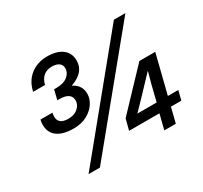

<svg xmlns="http://www.w3.org/2000/svg" viewBox="-141 -876 1128 1069"><g transform="rotate(-30 422.5 -341.5)"><path d="M403 -581Q403 -506 311 -474V-472Q362 -447 362 -391Q362 -361 343 -331Q324 -301 287.5 -281Q251 -261 200 -261Q132 -261 96 -288Q60 -315 60 -365Q60 -381 64 -397H141Q138 -384 138 -373Q138 -323 201 -323Q241 -323 264 -344Q287 -365 287 -391Q287 -443 212 -443H199L214 -505H228Q276 -505 301.5 -526Q327 -547 327 -575Q327 -597 311 -609Q295 -621 266 -621Q200 -621 182 -551H106Q119 -613 163.5 -648Q208 -683 271 -683Q334 -683 368.5 -656Q403 -629 403 -581ZM144 0 696 -674H770L217 0ZM729 -96 705 0H631L655 -96H460L478 -166L704 -404H806L744 -156H811L796 -96ZM672 -156 684 -205Q694 -249 717 -331H715Q662 -274 607 -217L548 -156Z"/></g></svg>

Font: CST
Style: Italic
Weight: 400
Italic angle: -14°
Version: Version 1.00